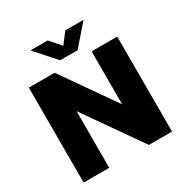

<svg xmlns="http://www.w3.org/2000/svg" viewBox="-205 -1098 1222 1266"><g transform="rotate(-30 405.5 -465.0)"><path d="M466 -930 404 -848 333 -930H201L338 -776H471L605 -930ZM547 -723V-320L265 -723H69V0H264V-431L566 0H742V-723Z"/></g></svg>

Font: United Sans Black
Style: Regular
Weight: 900
Designer: Pablo Impallari, Rodrigo Fuenzalida (Modified by Dan O. Williams)
Version: Version 1.000;PS 001.000;hotconv 1.0.88;makeotf.lib2.5.64775